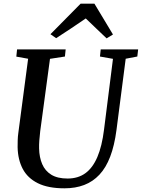

<svg xmlns="http://www.w3.org/2000/svg" viewBox="-20 -1011 769 1041"><path d="M661.5 -692.5 611.5 -306Q600.5 -222 577.5 -161.8Q554.5 -101.5 519 -63.8Q483.5 -26 436.2 -8Q389 10 329.5 10Q240.5 10 185 -17.8Q129.5 -45.5 103.2 -95.5Q77 -145.5 75.5 -212.5Q75.5 -231 76 -250.8Q76.5 -270.5 79.5 -291.5L132.5 -692.5L68.5 -704L72.5 -743H336L332 -704.5L251 -692L198 -299.5Q195 -273 193.2 -249.5Q191.5 -226 192 -206Q193 -158 208.8 -121.2Q224.5 -84.5 258 -63.8Q291.5 -43 346.5 -43Q403 -43 442.8 -71.8Q482.5 -100.5 507.8 -159.5Q533 -218.5 544 -308L592.5 -692L522 -704.5L526 -743H729L724.5 -704.5ZM253.5 -825.5 417 -991H492L592.5 -824L558 -803Q530 -829.5 501.5 -856.8Q473 -884 445 -911Q406 -884 366 -857.5Q326 -831 284.5 -804Z"/></svg>

Font: Merriweather 48pt Medium
Style: Italic
Weight: 500
Italic angle: -7.8°
Version: Version 2.101